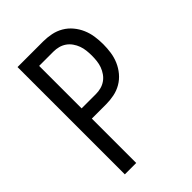

<svg xmlns="http://www.w3.org/2000/svg" viewBox="-215 -832 930 930"><g transform="rotate(-45 250.0 -367.5)"><path d="M80 0V-735H256Q283 -735 310.5 -729.5Q338 -724 362 -710Q386 -696 404 -674.5Q422 -653 433 -627.5Q444 -602 448 -574.5Q452 -547 452 -520Q452 -492 448 -464.5Q444 -437 433 -411.5Q422 -386 404 -364.5Q386 -343 362 -329Q338 -315 310.5 -309.5Q283 -304 256 -304H158V0ZM158 -374H256Q274 -374 291 -378.5Q308 -383 322.5 -393Q337 -403 347.5 -418Q358 -433 364 -449.5Q370 -466 372 -484Q374 -502 374 -520Q374 -537 372 -555Q370 -573 364 -589.5Q358 -606 347.5 -621Q337 -636 322.5 -646Q308 -656 291 -660.5Q274 -665 256 -665H158Z"/></g></svg>

Font: Iosevka NFM
Style: Regular
Weight: 400
Monospace: yes
Designer: Belleve Invis
Foundry: Belleve Invis
Version: Version 29.0.4; ttfautohint (v1.8.4);Nerd Fonts 3.3.0